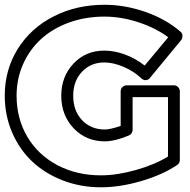

<svg xmlns="http://www.w3.org/2000/svg" viewBox="-40 -753 798 808"><path d="M-20 -350.1Q-20 -459.5 34.7 -547.1Q89.4 -634.8 185.3 -683.8Q281.2 -732.9 399.9 -732.9Q486.8 -732.9 573.2 -702.4Q659.7 -671.9 720.2 -619.1Q727.5 -612.8 727.8 -602.1Q728 -591.3 722.2 -584L590.8 -424.8Q584.5 -417 574.7 -415.8Q564.9 -414.6 555.2 -422.9Q523.4 -453.1 480 -471.7Q436.5 -490.2 398.9 -490.2Q342.3 -490.2 305.2 -451.2Q268.1 -412.1 268.1 -350.1Q268.1 -286.6 305.4 -247.3Q342.8 -208 400.9 -208Q423.3 -208 467.8 -223.1V-369.1Q467.8 -379.9 475.8 -387Q483.9 -394 493.2 -394H691.9Q702.6 -394 709.7 -386.2Q716.8 -378.4 716.8 -369.1V-80.1Q716.8 -66.4 706.1 -59.1Q644 -17.1 554.4 9Q464.8 35.2 384.8 35.2Q298.8 35.2 223.9 6.1Q148.9 -22.9 95.2 -73.7Q41.5 -124.5 10.7 -196.3Q-20 -268.1 -20 -350.1ZM29.8 -350.1Q29.8 -254.4 74.7 -178Q119.6 -101.6 200.9 -58.3Q282.2 -15.1 384.8 -15.1Q452.1 -15.1 531.2 -37.4Q610.4 -59.6 667 -94.2V-344.2H518.1V-206.1Q518.1 -199.2 513.9 -192.6Q509.8 -186 502.9 -183.1Q443.4 -158.2 400.9 -158.2Q322.3 -158.2 270 -213.1Q217.8 -268.1 217.8 -350.1Q217.8 -430.7 269.3 -485.4Q320.8 -540 398.9 -540Q441.9 -540 486.6 -523.4Q531.2 -506.8 568.8 -477.1L668 -596.2Q615.7 -635.3 542.7 -659.2Q469.7 -683.1 399.9 -683.1Q319.3 -683.1 250.2 -658Q181.2 -632.8 132.8 -588.6Q84.5 -544.4 57.1 -482.9Q29.8 -421.4 29.8 -350.1Z"/></svg>

Font: Trueno Black Outline
Style: Regular
Weight: 900
Width: 6
Designer: Julieta Ulanovsky
Foundry: Julieta Ulanovsky
Version: Version 3.001b | FøM Fix